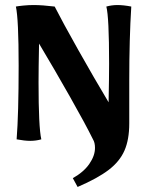

<svg xmlns="http://www.w3.org/2000/svg" viewBox="-20 -553 583 762"><path d="M269 154Q312 130 334.5 97.5Q357 65 357 34Q357 13 349 0Q320 -59 258 -168.5Q196 -278 135 -380Q133 -280 133 -227Q133 -47 144 0Q123 6 100 6Q78 6 46 0Q54 -102 54 -292Q54 -478 43 -527Q53 -529 73.5 -531Q94 -533 114 -533Q147 -533 197 -527Q228 -466 290.5 -355Q353 -244 411 -147Q413 -247 413 -300Q413 -486 402 -527Q424 -533 446 -533Q470 -533 501 -527Q493 -399 493 -235V-63Q493 1 474 44.5Q455 88 411 121.5Q367 155 288 189Z"/></svg>

Font: Mirza
Style: Bold
Weight: 700
Designer: Arabic design by Kourosh Beigpour, Latin design by Eduardo Tunni, engineering by Lasse Fister
Version: Version 1.0010g